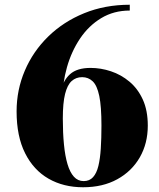

<svg xmlns="http://www.w3.org/2000/svg" viewBox="-20 -780 672 810"><path d="M330.5 10Q248 10 184.8 -26.2Q121.5 -62.5 85.8 -133.8Q50 -205 50 -310Q50 -401 84.8 -482.2Q119.5 -563.5 183.5 -626Q247.5 -688.5 335 -724.2Q422.5 -760 527.5 -760V-735.5Q460 -735.5 407 -703.5Q354 -671.5 317.8 -617.5Q281.5 -563.5 262.5 -496.5Q243.5 -429.5 243.5 -360L245 -280Q245 -219.5 249.8 -170.8Q254.5 -122 264.8 -87.5Q275 -53 291.8 -34.5Q308.5 -16 333 -16Q357.5 -16 372.5 -32.5Q387.5 -49 395 -79.8Q402.5 -110.5 405.2 -153.5Q408 -196.5 408 -250Q408 -331 398.8 -375.2Q389.5 -419.5 371 -437Q352.5 -454.5 326.5 -454.5Q300.5 -454.5 282.2 -438Q264 -421.5 254.5 -383.5Q245 -345.5 245 -280H225Q225 -344.5 235.5 -392.5Q246 -440.5 275.5 -467Q305 -493.5 362 -493.5Q405.5 -493.5 448.2 -479.2Q491 -465 526.2 -435.5Q561.5 -406 582.5 -360Q603.5 -314 603.5 -250Q603.5 -175 569.8 -116.2Q536 -57.5 474.8 -23.8Q413.5 10 330.5 10Z"/></svg>

Font: Bodoni Moda 9pt ExtraBold
Style: Regular
Weight: 800
Designer: Owen Earl
Foundry: indestructible type
Version: Version 2.005